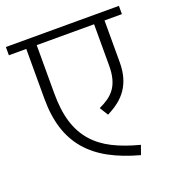

<svg xmlns="http://www.w3.org/2000/svg" viewBox="-129 -725 758 830"><g transform="rotate(-20 250.0 -310.5)"><path d="M510 -630V-592H430V-401Q430 -362 421.5 -332Q413 -302 397 -278.5Q381 -255 358 -237Q335 -219 305 -204L281 -243Q305 -254 323.5 -267Q342 -280 355 -298Q368 -316 375 -341.5Q382 -367 382 -402V-592H118V-370Q118 -293 135 -237.5Q152 -182 186.5 -142.5Q221 -103 272.5 -77Q324 -51 394 -33L379 9Q301 -12 243 -43.5Q185 -75 146.5 -120Q108 -165 89 -225Q70 -285 70 -363V-592H-10V-630Z"/></g></svg>

Font: Mukta ExtraLight
Style: Regular
Weight: 275
Designer: Girish Dalvi and Yashodeep Gholap
Foundry: Ek Type
Version: Version 2.538;PS 1.002;hotconv 16.6.51;makeotf.lib2.5.65220;